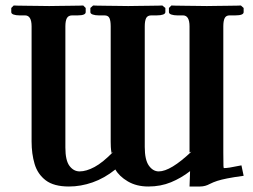

<svg xmlns="http://www.w3.org/2000/svg" viewBox="-20 -667 920 699"><path d="M218 -571V-130Q218 -83 233 -63Q248 -43 270 -43Q294 -43 324 -59Q354 -75 392 -114L386 -110Q384 -122 383.5 -131.5Q383 -141 383 -151V-571Q383 -591 378.5 -601Q374 -611 360 -611H339Q327 -611 318 -614Q309 -617 309 -623V-638L319 -647Q319 -647 333 -646.5Q347 -646 367.5 -646Q388 -646 409.5 -645.5Q431 -645 447 -645Q461 -645 482 -645.5Q503 -646 523.5 -646Q544 -646 557.5 -646.5Q571 -647 571 -647L582 -638V-623Q582 -617 573.5 -614Q565 -611 551 -611H531Q517 -611 512 -601Q507 -591 507 -571V-132Q507 -85 522 -64Q537 -43 558 -43Q601 -43 677 -115L670 -112V-571Q670 -611 646 -611H625Q613 -611 604 -614Q595 -617 595 -623V-638L604 -647Q604 -647 618 -646.5Q632 -646 653 -646Q674 -646 695.5 -645.5Q717 -645 733 -645Q747 -645 768 -645.5Q789 -646 809.5 -646Q830 -646 843.5 -646.5Q857 -647 857 -647L867 -638V-623Q867 -611 837 -611H816Q803 -611 798 -601Q793 -591 793 -571V-111Q793 -72 793.5 -63.5Q794 -55 795 -55Q803 -55 816.5 -57Q830 -59 859 -65L867 -27Q830 -22 807.5 -17.5Q785 -13 771 -8.5Q757 -4 743 3Q736 7 727 9.5Q718 12 708 12H670L672 -44Q640 -19 602.5 -3.5Q565 12 520 12Q477 12 445.5 -6.5Q414 -25 400 -50Q360 -18 317 -3Q274 12 231 12Q176 12 146.5 -10.5Q117 -33 106 -70Q95 -107 95 -152V-571Q95 -611 71 -611H51Q38 -611 29.5 -614Q21 -617 21 -623V-638L30 -647Q30 -647 44 -646.5Q58 -646 79 -646Q100 -646 121.5 -645.5Q143 -645 159 -645Q173 -645 194 -645.5Q215 -646 235.5 -646Q256 -646 269.5 -646.5Q283 -647 283 -647L292 -638V-623Q292 -611 263 -611H243Q229 -611 223.5 -601Q218 -591 218 -571Z"/></svg>

Font: Libertinus Serif SemiBold
Style: Regular
Weight: 600
Designer: Philipp H. Poll, Khaled Hosny
Foundry: Caleb Maclennan
Version: Version 7.051;RELEASE